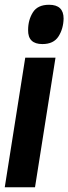

<svg xmlns="http://www.w3.org/2000/svg" viewBox="-30 -786 287 806"><path d="M176 -766Q237 -766 237 -708Q236 -665 215.5 -633Q195 -601 148 -601Q87 -601 88 -660Q88 -702 108 -734Q128 -766 176 -766ZM-10 0 76 -544H203L117 0Z"/></svg>

Font: Georama Condensed
Style: Bold Italic
Weight: 700
Width: 3
Italic angle: -9°
Designer: Jean-Baptiste Levee
Foundry: Production Type
Version: Version 1.000